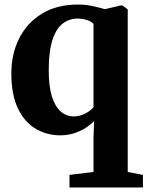

<svg xmlns="http://www.w3.org/2000/svg" viewBox="-20 -586 650 847"><path d="M286.5 241V185.5L392.5 172.5V23L395 -52Q379 -35 355.8 -20.5Q332.5 -6 304.5 2.5Q276.5 11 245.5 11Q187.5 11 138.2 -17.5Q89 -46 59.5 -106.8Q30 -167.5 30 -263.5Q30 -346.5 63.8 -415Q97.5 -483.5 163.5 -524.8Q229.5 -566 325.5 -566Q358 -566 390.8 -558.8Q423.5 -551.5 442.5 -545.5L513 -562H520L543.5 -544.5V172.5L610.5 185.5V241ZM305 -72.5Q324.5 -72.5 341.5 -78.8Q358.5 -85 371.5 -94.2Q384.5 -103.5 392.5 -112.5V-480Q386 -489.5 365.8 -496.8Q345.5 -504 321.5 -504Q286 -504 257.2 -482.5Q228.5 -461 212 -411.8Q195.5 -362.5 195 -279.5Q194.5 -207 208.8 -161.2Q223 -115.5 248 -94Q273 -72.5 305 -72.5Z"/></svg>

Font: Merriweather 28pt ExtraBold
Style: Regular
Weight: 800
Version: Version 2.100